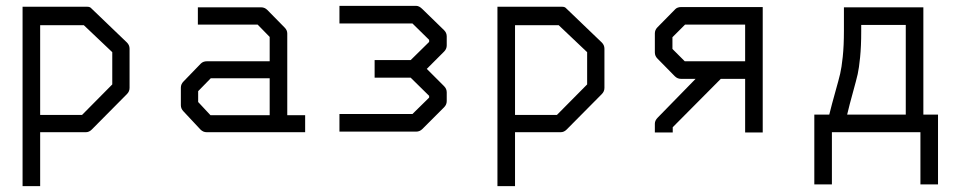

<svg xmlns="http://www.w3.org/2000/svg" viewBox="-20 -501 3280 655"><path d="M57 -478H277Q286 -478 290 -474L413 -356Q422 -347 422 -335V-201Q422 -189 413 -180L293 -59Q284 -50 273 -50H117V134H57ZM117 -415V-109H260L363 -213V-323L266 -415Z M900 -108V-234H699L656 -190V-153L698 -108ZM960 -108H1021V-50H685Q673 -50 664 -59L606 -121Q597 -130 597 -142V-202Q597 -214 606 -223L665 -284Q673 -292 686 -292H900V-375L859 -417H655V-476H871Q883 -476 892 -467L951 -407Q960 -398 960 -387Z M1138 -52V-112H1387L1444 -168V-174L1381 -236H1258V-296H1381L1444 -358V-365L1387 -421H1138V-481H1400Q1410 -481 1421 -470L1495 -398Q1504 -389 1504 -377V-346Q1504 -334 1495 -325L1436 -266L1495 -207Q1504 -198 1504 -186V-156Q1504 -144 1495 -135L1421 -61Q1412 -52 1400 -52Z M1677 -478H1897Q1906 -478 1910 -474L2033 -356Q2042 -347 2042 -335V-201Q2042 -189 2033 -180L1913 -59Q1904 -50 1893 -50H1737V134H1677ZM1737 -415V-109H1880L1983 -213V-323L1886 -415Z M2353 -232H2303Q2291 -232 2282 -241L2223 -301Q2214 -310 2214 -322V-387Q2214 -399 2223 -408L2284 -470Q2291 -477 2305 -477H2582V-49H2522V-232H2439L2275 -67V-49H2214V-79Q2214 -90 2224 -100ZM2522 -292V-417H2317L2274 -374V-334L2316 -292Z M2818 128H2758V-110H2809Q2817.5 -144.5 2829.5 -187Q2841.5 -229.5 2846.2 -249.5Q2851 -269.5 2855 -307.2Q2859 -345 2859 -396V-445V-476H3130V-110H3180V128H3120V-50H2818ZM2870 -110H3070V-416H2918V-394Q2918 -343 2914.2 -305.5Q2910.5 -268 2906 -248.2Q2901.5 -228.5 2889.8 -186.2Q2878 -144 2870 -110Z"/></svg>

Font: 3270 Nerd Font Mono
Style: Regular
Weight: 400
Monospace: yes
Version: Version 3.0.1;Nerd Fonts 3.0.0